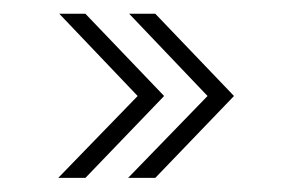

<svg xmlns="http://www.w3.org/2000/svg" viewBox="-20 -404 413 272"><path d="M161.5 -152 274 -268 163 -384.5H200L311.5 -268L200 -152ZM62.5 -152 175 -268 64 -384.5H101L212.5 -268L101 -152Z"/></svg>

Font: Imbue 24pt
Style: Bold
Weight: 700
Designer: Tyler Finck
Foundry: Etcetera Type Company
Version: Version 1.102